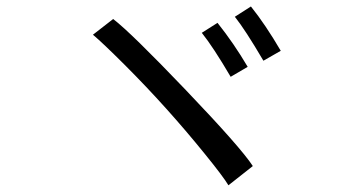

<svg xmlns="http://www.w3.org/2000/svg" viewBox="-20 -674 1040 584"><path d="M262.7 -568.4 324.2 -616.2Q377.9 -575.2 545.4 -399.9Q712.9 -224.6 749 -168.9L674.8 -110.4Q659.2 -136.7 602.5 -206.5Q545.9 -276.4 485.8 -343.3Q425.8 -410.2 358.9 -477.1Q292 -543.9 262.7 -568.4ZM593.8 -574.2 641.6 -604.5Q691.4 -542 733.4 -470.7L681.6 -440.4Q628.9 -530.3 593.8 -574.2ZM694.3 -623 743.2 -654.3Q787.1 -599.6 834 -519.5L781.2 -489.3Q725.6 -584 694.3 -623Z"/></svg>

Font: GenEi M Gothic v2 Regular
Style: Regular
Weight: 400
Version: Version 2.0